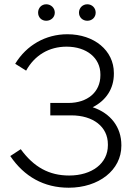

<svg xmlns="http://www.w3.org/2000/svg" viewBox="-20 -869 647 897"><path d="M196 -772C218 -772 236 -788 236 -810C236 -832 218 -849 196 -849C174 -849 158 -832 158 -810C158 -788 174 -772 196 -772ZM388 -772C410 -772 427 -788 427 -810C427 -832 410 -849 388 -849C366 -849 349 -832 349 -810C349 -788 366 -772 388 -772ZM301 8C441 8 547 -74 547 -188V-191C547 -275 497 -340 413 -368C476 -400 512 -455 512 -524V-528C512 -633 420 -709 295 -709C193 -709 104 -658 51 -571L102 -539C142 -611 209 -651 291 -651C385 -651 449 -598 449 -522V-517C449 -439 389 -388 299 -388H215V-330H313C415 -330 484 -277 484 -195V-190C484 -106 410 -49 303 -49C210 -49 138 -88 77 -172L28 -140C93 -44 185 8 301 8Z"/></svg>

Font: Fixel Display Light
Style: Regular
Weight: 300
Designer: AlfaBravo + MacPaw
Foundry: Kyrylo Tkachov, Marchela Mozhyna, Serhii Makarenko, Maria Weinstein, Zakhar Kryvoshyya
Version: Version 1.211